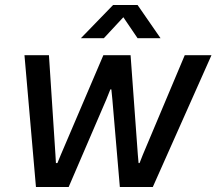

<svg xmlns="http://www.w3.org/2000/svg" viewBox="-20 -749 867 769"><path d="M124 0 78 -528H176L202 -130L204 -96H210L224 -130L394 -528H503L532 -130L535 -96H539L552 -129L720 -528H827L592 0H460L430 -351L426 -391H422L406 -351L255 0ZM304 -596 433 -729H531L623 -596H531L474 -680L396 -596Z"/></svg>

Font: Hubot Sans Medium
Style: Italic
Weight: 500
Italic angle: -10°
Designer: Deni Anggara
Foundry: GitHub
Version: Version 1.001; ttfautohint (v1.8.4.7-5d5b);gftools[0.9.31]